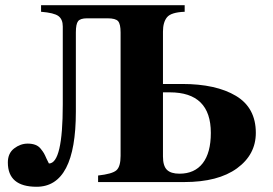

<svg xmlns="http://www.w3.org/2000/svg" viewBox="-20 -696 1045 734"><path d="M137 -676H686V-651Q634 -649 618.5 -630Q603 -611 603 -575V-375H676Q806 -375 882 -329.5Q958 -284 958 -188Q958 -105 886 -52.5Q814 0 684 0H355V-25Q409 -31 425 -45Q441 -59 441 -100V-572Q441 -604 431.5 -615Q422 -626 391 -626H313Q287 -626 278.5 -615Q270 -604 270 -572V-269Q270 18 120 18Q10 18 10 -75Q10 -110 34 -128.5Q58 -147 86 -147Q102 -147 114.5 -142.5Q127 -138 135.5 -127.5Q144 -117 148 -110Q152 -103 158 -89L167 -71Q220 -71 220 -297V-595Q220 -622 203.5 -634.5Q187 -647 137 -651ZM603 -343V-98Q603 -62 618 -47Q633 -32 666 -32Q724 -32 755 -72Q786 -112 786 -188Q786 -343 629 -343Z"/></svg>

Font: STIX
Style: Bold
Weight: 700
Designer: MicroPress Inc., with final additions and corrections provided by Coen Hoffman, Elsevier (retired)
Version: Version 1.1.1